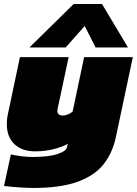

<svg xmlns="http://www.w3.org/2000/svg" viewBox="-25 -758 680 954"><path d="M121 -522 341 -738H482L611 -522H450L396 -629L301 -522ZM138 176Q122 176 93 174.5Q64 173 36 170.5Q8 168 -5 166L29 9Q48 14 78.5 18Q109 22 134 22Q217 22 260.5 7.5Q304 -7 308 -27L312 -43Q282 -27 239.5 -16.5Q197 -6 149 -6Q85 -6 47 -41.5Q9 -77 9 -141Q9 -152 10 -164.5Q11 -177 14 -190L74 -474H316L261 -216Q260 -213 260 -207Q260 -184 288 -184Q299 -184 313.5 -190Q328 -196 336 -204L393 -474H635L551 -78Q535 0 490.5 57Q446 114 361 145Q276 176 138 176Z"/></svg>

Font: Kanit Black
Style: Italic
Weight: 900
Italic angle: -12°
Designer: Katatrad Team
Foundry: CadsonDemak
Version: Version 2.000; ttfautohint (v1.8.3)